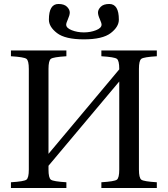

<svg xmlns="http://www.w3.org/2000/svg" viewBox="-20 -946 844 966"><path d="M226 -847Q226 -926 274 -926Q303 -926 317 -912Q331 -898 331 -883Q331 -870 322 -850Q313 -830 313 -822Q313 -805 341 -794Q369 -783 402 -783Q435 -783 463 -794Q491 -805 491 -822Q491 -830 482 -850Q473 -870 473 -883Q473 -898 487 -912Q501 -926 530 -926Q578 -926 578 -847Q578 -811 537 -779.5Q496 -748 402 -748Q308 -748 267 -779.5Q226 -811 226 -847ZM35 0V-29Q101 -33 113 -42Q125 -51 125 -93V-599Q125 -641 113 -650Q101 -659 35 -663V-692H314V-663Q248 -659 236 -650Q224 -641 224 -599V-172L580 -597V-599Q580 -641 568 -650Q556 -659 490 -663V-692H769V-663Q703 -659 691 -650Q679 -641 679 -599V-93Q679 -51 691 -42Q703 -33 769 -29V0H490V-29Q556 -33 568 -42Q580 -51 580 -93V-536L224 -112V-93Q224 -51 236 -42Q248 -33 314 -29V0Z"/></svg>

Font: Linguistics Pro
Style: Regular
Weight: 400
Designer: Stefan Peev, Context Ltd
Foundry: Stefan Peev, Context Ltd
Version: Version 001.000